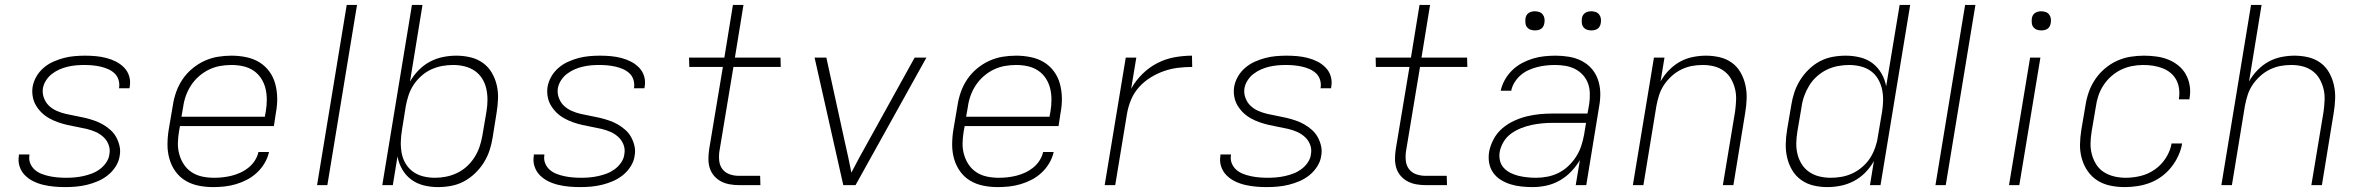

<svg xmlns="http://www.w3.org/2000/svg" viewBox="-20 -755 9640 783"><path d="M246 8Q223 8 201 6Q179 4 157.5 -1Q136 -6 116.5 -15.5Q97 -25 82 -40Q67 -55 60 -76Q53 -97 57 -120V-125H100V-122Q97 -104 103.5 -88.5Q110 -73 122 -62.5Q134 -52 149.5 -46Q165 -40 181.5 -36.5Q198 -33 215.5 -31.5Q233 -30 250 -30Q267 -30 284.5 -31.5Q302 -33 320 -37Q338 -41 355 -47.5Q372 -54 387 -65Q402 -76 413 -92Q424 -108 426 -125Q430 -146 423 -164.5Q416 -183 402 -196Q388 -209 370 -217Q352 -225 332.5 -229.5Q313 -234 293.5 -237.5Q274 -241 254.5 -245.5Q235 -250 216.5 -256.5Q198 -263 181 -272.5Q164 -282 150.5 -295Q137 -308 127 -324.5Q117 -341 113.5 -361Q110 -381 113 -401Q117 -423 128.5 -443Q140 -463 158 -478.5Q176 -494 197.5 -503.5Q219 -513 240 -518.5Q261 -524 283 -526Q305 -528 327 -528Q349 -528 371 -526Q393 -524 414 -518.5Q435 -513 453.5 -503.5Q472 -494 486.5 -479Q501 -464 507 -443.5Q513 -423 509 -401L508 -395H465L466 -399Q468 -415 463 -430.5Q458 -446 446.5 -456.5Q435 -467 420 -473.5Q405 -480 389 -483.5Q373 -487 357 -488.5Q341 -490 324 -490Q307 -490 290 -488.5Q273 -487 256 -483Q239 -479 223 -472Q207 -465 192.5 -454Q178 -443 168 -427.5Q158 -412 155 -395Q152 -375 159 -356Q166 -337 179.5 -324Q193 -311 211 -303Q229 -295 248.5 -290.5Q268 -286 287.5 -282.5Q307 -279 326 -274.5Q345 -270 364 -263.5Q383 -257 399.5 -247.5Q416 -238 430.5 -225Q445 -212 454 -195.5Q463 -179 467.5 -159.5Q472 -140 468 -119Q465 -97 452 -76.5Q439 -56 420.5 -41Q402 -26 380 -16.5Q358 -7 335.5 -1.5Q313 4 290.5 6Q268 8 246 8Z M849 8Q818 8 789 2Q760 -4 736 -18.5Q712 -33 695.5 -56Q679 -79 671 -107Q663 -135 663 -165Q663 -195 668 -226L685 -326Q689 -353 698.5 -380Q708 -407 724.5 -431.5Q741 -456 764.5 -475.5Q788 -495 814.5 -507Q841 -519 868.5 -523.5Q896 -528 924 -528Q954 -528 983.5 -522Q1013 -516 1037 -501.5Q1061 -487 1078 -464Q1095 -441 1102.5 -413Q1110 -385 1110.5 -355Q1111 -325 1105 -294L1097 -241H714L710 -219Q706 -195 705.5 -171Q705 -147 711.5 -124.5Q718 -102 730.5 -83.5Q743 -65 762 -52.5Q781 -40 804.5 -35Q828 -30 853 -30Q871 -30 889 -32Q907 -34 925 -38.5Q943 -43 960.5 -51Q978 -59 993.5 -71.5Q1009 -84 1019.5 -100.5Q1030 -117 1034 -135H1077Q1072 -112 1059.5 -90.5Q1047 -69 1028.5 -51.5Q1010 -34 988 -22.5Q966 -11 942.5 -4Q919 3 895.5 5.5Q872 8 849 8ZM720 -279H1060L1064 -301Q1068 -325 1068 -349Q1068 -373 1062.5 -395Q1057 -417 1044.5 -436Q1032 -455 1013 -467.5Q994 -480 971 -485Q948 -490 924 -490Q901 -490 878 -486Q855 -482 833 -471.5Q811 -461 792 -444.5Q773 -428 759.5 -407.5Q746 -387 738 -364.5Q730 -342 727 -319Z M1273 0 1394 -735H1436L1315 0Z M1766 8Q1736 8 1708 1Q1680 -6 1657.5 -22.5Q1635 -39 1620.5 -64Q1606 -89 1601 -117L1582 0H1539L1660 -735H1703L1652 -422Q1666 -447 1687 -468.5Q1708 -490 1733.5 -503.5Q1759 -517 1786.5 -522.5Q1814 -528 1841 -528Q1870 -528 1898 -521.5Q1926 -515 1948.5 -499Q1971 -483 1985 -459.5Q1999 -436 2005.5 -409Q2012 -382 2011 -353Q2010 -324 2005 -294L1989 -194Q1985 -168 1976.5 -142Q1968 -116 1953 -92Q1938 -68 1917 -48Q1896 -28 1871.5 -15Q1847 -2 1820 3Q1793 8 1766 8ZM1754 -30Q1776 -30 1799 -34.5Q1822 -39 1844 -49.5Q1866 -60 1884 -76.5Q1902 -93 1915 -113.5Q1928 -134 1935.5 -156Q1943 -178 1947 -201L1964 -301Q1968 -325 1968 -348.5Q1968 -372 1963 -394Q1958 -416 1946 -435Q1934 -454 1915.5 -466.5Q1897 -479 1874.5 -484.5Q1852 -490 1828 -490Q1806 -490 1783.5 -486Q1761 -482 1739 -472Q1717 -462 1698.5 -445.5Q1680 -429 1667 -409.5Q1654 -390 1646.5 -367.5Q1639 -345 1635 -323L1619 -223Q1615 -199 1614.5 -175Q1614 -151 1618.5 -128.5Q1623 -106 1635 -86.5Q1647 -67 1665.5 -54Q1684 -41 1707 -35.5Q1730 -30 1754 -30Z M2346 8Q2323 8 2301 6Q2279 4 2257.5 -1Q2236 -6 2216.5 -15.5Q2197 -25 2182 -40Q2167 -55 2160 -76Q2153 -97 2157 -120V-125H2200V-122Q2197 -104 2203.5 -88.5Q2210 -73 2222 -62.5Q2234 -52 2249.5 -46Q2265 -40 2281.5 -36.5Q2298 -33 2315.5 -31.5Q2333 -30 2350 -30Q2367 -30 2384.5 -31.5Q2402 -33 2420 -37Q2438 -41 2455 -47.5Q2472 -54 2487 -65Q2502 -76 2513 -92Q2524 -108 2526 -125Q2530 -146 2523 -164.5Q2516 -183 2502 -196Q2488 -209 2470 -217Q2452 -225 2432.5 -229.5Q2413 -234 2393.5 -237.5Q2374 -241 2354.5 -245.5Q2335 -250 2316.5 -256.5Q2298 -263 2281 -272.5Q2264 -282 2250.5 -295Q2237 -308 2227 -324.5Q2217 -341 2213.5 -361Q2210 -381 2213 -401Q2217 -423 2228.5 -443Q2240 -463 2258 -478.5Q2276 -494 2297.5 -503.5Q2319 -513 2340 -518.5Q2361 -524 2383 -526Q2405 -528 2427 -528Q2449 -528 2471 -526Q2493 -524 2514 -518.5Q2535 -513 2553.5 -503.5Q2572 -494 2586.5 -479Q2601 -464 2607 -443.5Q2613 -423 2609 -401L2608 -395H2565L2566 -399Q2568 -415 2563 -430.5Q2558 -446 2546.5 -456.5Q2535 -467 2520 -473.5Q2505 -480 2489 -483.5Q2473 -487 2457 -488.5Q2441 -490 2424 -490Q2407 -490 2390 -488.5Q2373 -487 2356 -483Q2339 -479 2323 -472Q2307 -465 2292.5 -454Q2278 -443 2268 -427.5Q2258 -412 2255 -395Q2252 -375 2259 -356Q2266 -337 2279.5 -324Q2293 -311 2311 -303Q2329 -295 2348.5 -290.5Q2368 -286 2387.5 -282.5Q2407 -279 2426 -274.5Q2445 -270 2464 -263.5Q2483 -257 2499.5 -247.5Q2516 -238 2530.5 -225Q2545 -212 2554 -195.5Q2563 -179 2567.5 -159.5Q2572 -140 2568 -119Q2565 -97 2552 -76.5Q2539 -56 2520.5 -41Q2502 -26 2480 -16.5Q2458 -7 2435.5 -1.5Q2413 4 2390.5 6Q2368 8 2346 8Z M3081 0H2994Q2974 0 2955 -3.5Q2936 -7 2920 -15.5Q2904 -24 2892 -38Q2880 -52 2874.5 -69.5Q2869 -87 2869 -106.5Q2869 -126 2872 -146L2928 -482H2791L2790 -520H2934L2969 -735H3012L2977 -520H3163L3164 -482H2971L2914 -139Q2911 -120 2913 -100Q2915 -80 2926 -65.5Q2937 -51 2955 -44.5Q2973 -38 2993 -38H3080Z M3419 0 3302 -520H3350L3426 -173Q3433 -143 3439.5 -112.5Q3446 -82 3452 -51Q3468 -82 3484.5 -112.5Q3501 -143 3518 -173L3710 -520H3758L3469 0Z M4049 8Q4018 8 3989 2Q3960 -4 3936 -18.5Q3912 -33 3895.5 -56Q3879 -79 3871 -107Q3863 -135 3863 -165Q3863 -195 3868 -226L3885 -326Q3889 -353 3898.5 -380Q3908 -407 3924.5 -431.5Q3941 -456 3964.5 -475.5Q3988 -495 4014.5 -507Q4041 -519 4068.5 -523.5Q4096 -528 4124 -528Q4154 -528 4183.5 -522Q4213 -516 4237 -501.5Q4261 -487 4278 -464Q4295 -441 4302.5 -413Q4310 -385 4310.5 -355Q4311 -325 4305 -294L4297 -241H3914L3910 -219Q3906 -195 3905.5 -171Q3905 -147 3911.5 -124.5Q3918 -102 3930.5 -83.5Q3943 -65 3962 -52.5Q3981 -40 4004.5 -35Q4028 -30 4053 -30Q4071 -30 4089 -32Q4107 -34 4125 -38.5Q4143 -43 4160.5 -51Q4178 -59 4193.5 -71.5Q4209 -84 4219.5 -100.5Q4230 -117 4234 -135H4277Q4272 -112 4259.5 -90.5Q4247 -69 4228.5 -51.5Q4210 -34 4188 -22.5Q4166 -11 4142.5 -4Q4119 3 4095.5 5.5Q4072 8 4049 8ZM3920 -279H4260L4264 -301Q4268 -325 4268 -349Q4268 -373 4262.5 -395Q4257 -417 4244.5 -436Q4232 -455 4213 -467.5Q4194 -480 4171 -485Q4148 -490 4124 -490Q4101 -490 4078 -486Q4055 -482 4033 -471.5Q4011 -461 3992 -444.5Q3973 -428 3959.5 -407.5Q3946 -387 3938 -364.5Q3930 -342 3927 -319Z M4485 0 4571 -520H4614L4593 -393Q4611 -426 4639 -453.5Q4667 -481 4700.5 -498Q4734 -515 4770 -521.5Q4806 -528 4841 -528L4842 -482Q4814 -482 4784.5 -478.5Q4755 -475 4726.5 -465Q4698 -455 4671.5 -438.5Q4645 -422 4624.5 -399Q4604 -376 4592.5 -348Q4581 -320 4576 -291L4528 0Z M5146 8Q5123 8 5101 6Q5079 4 5057.5 -1Q5036 -6 5016.5 -15.5Q4997 -25 4982 -40Q4967 -55 4960 -76Q4953 -97 4957 -120V-125H5000V-122Q4997 -104 5003.5 -88.5Q5010 -73 5022 -62.5Q5034 -52 5049.5 -46Q5065 -40 5081.5 -36.5Q5098 -33 5115.5 -31.5Q5133 -30 5150 -30Q5167 -30 5184.5 -31.5Q5202 -33 5220 -37Q5238 -41 5255 -47.5Q5272 -54 5287 -65Q5302 -76 5313 -92Q5324 -108 5326 -125Q5330 -146 5323 -164.5Q5316 -183 5302 -196Q5288 -209 5270 -217Q5252 -225 5232.5 -229.5Q5213 -234 5193.5 -237.5Q5174 -241 5154.5 -245.5Q5135 -250 5116.5 -256.5Q5098 -263 5081 -272.5Q5064 -282 5050.5 -295Q5037 -308 5027 -324.5Q5017 -341 5013.5 -361Q5010 -381 5013 -401Q5017 -423 5028.5 -443Q5040 -463 5058 -478.5Q5076 -494 5097.5 -503.5Q5119 -513 5140 -518.5Q5161 -524 5183 -526Q5205 -528 5227 -528Q5249 -528 5271 -526Q5293 -524 5314 -518.5Q5335 -513 5353.5 -503.5Q5372 -494 5386.5 -479Q5401 -464 5407 -443.5Q5413 -423 5409 -401L5408 -395H5365L5366 -399Q5368 -415 5363 -430.5Q5358 -446 5346.5 -456.5Q5335 -467 5320 -473.5Q5305 -480 5289 -483.5Q5273 -487 5257 -488.5Q5241 -490 5224 -490Q5207 -490 5190 -488.5Q5173 -487 5156 -483Q5139 -479 5123 -472Q5107 -465 5092.5 -454Q5078 -443 5068 -427.5Q5058 -412 5055 -395Q5052 -375 5059 -356Q5066 -337 5079.5 -324Q5093 -311 5111 -303Q5129 -295 5148.5 -290.5Q5168 -286 5187.5 -282.5Q5207 -279 5226 -274.5Q5245 -270 5264 -263.5Q5283 -257 5299.5 -247.5Q5316 -238 5330.5 -225Q5345 -212 5354 -195.5Q5363 -179 5367.5 -159.5Q5372 -140 5368 -119Q5365 -97 5352 -76.5Q5339 -56 5320.5 -41Q5302 -26 5280 -16.5Q5258 -7 5235.5 -1.5Q5213 4 5190.5 6Q5168 8 5146 8Z M5881 0H5794Q5774 0 5755 -3.5Q5736 -7 5720 -15.5Q5704 -24 5692 -38Q5680 -52 5674.5 -69.5Q5669 -87 5669 -106.5Q5669 -126 5672 -146L5728 -482H5591L5590 -520H5734L5769 -735H5812L5777 -520H5963L5964 -482H5771L5714 -139Q5711 -120 5713 -100Q5715 -80 5726 -65.5Q5737 -51 5755 -44.5Q5773 -38 5793 -38H5880Z M6230 8Q6207 8 6184 5.5Q6161 3 6140 -3.5Q6119 -10 6100.5 -21.5Q6082 -33 6069.5 -50.5Q6057 -68 6053 -90.5Q6049 -113 6053 -137Q6058 -163 6071.5 -188Q6085 -213 6106.5 -231.5Q6128 -250 6154 -262Q6180 -274 6206.5 -280.5Q6233 -287 6259.5 -289.5Q6286 -292 6312 -292H6454L6461 -331Q6464 -352 6463.5 -374Q6463 -396 6456 -415Q6449 -434 6435.5 -449Q6422 -464 6403.5 -473.5Q6385 -483 6364 -486.5Q6343 -490 6321 -490Q6303 -490 6285 -488Q6267 -486 6249 -481.5Q6231 -477 6213.5 -469Q6196 -461 6181.5 -448.5Q6167 -436 6156.5 -419Q6146 -402 6143 -385H6100Q6105 -408 6117 -429.5Q6129 -451 6147 -468.5Q6165 -486 6186.5 -497.5Q6208 -509 6231 -516Q6254 -523 6277.5 -525.5Q6301 -528 6324 -528Q6351 -528 6378.5 -523.5Q6406 -519 6429.5 -507Q6453 -495 6470 -476Q6487 -457 6496 -432Q6505 -407 6506 -379.5Q6507 -352 6502 -324L6449 0H6406L6423 -102Q6408 -77 6387 -55Q6366 -33 6340 -18.5Q6314 -4 6286 2Q6258 8 6230 8ZM6244 -30Q6267 -30 6290.5 -34.5Q6314 -39 6336 -50Q6358 -61 6376 -78Q6394 -95 6407.5 -116Q6421 -137 6428.5 -160Q6436 -183 6440 -205L6448 -254H6313Q6291 -254 6269.5 -252Q6248 -250 6226.5 -245.5Q6205 -241 6183.5 -232.5Q6162 -224 6143 -210.5Q6124 -197 6112 -177Q6100 -157 6096 -136Q6093 -117 6097 -100Q6101 -83 6112.5 -70.5Q6124 -58 6140 -50Q6156 -42 6172.5 -38Q6189 -34 6207.5 -32Q6226 -30 6244 -30ZM6470 -631Q6460 -631 6451.5 -634Q6443 -637 6437.5 -644Q6432 -651 6431 -660.5Q6430 -670 6431 -680Q6432 -686 6435 -692Q6438 -698 6444 -702Q6450 -706 6456.5 -707.5Q6463 -709 6469 -709Q6479 -709 6487.5 -706Q6496 -703 6501.5 -696Q6507 -689 6508.5 -679.5Q6510 -670 6508 -660Q6507 -654 6504 -648Q6501 -642 6495.5 -638Q6490 -634 6483 -632.5Q6476 -631 6470 -631ZM6240 -631Q6230 -631 6221.5 -634Q6213 -637 6207.5 -644Q6202 -651 6201 -660.5Q6200 -670 6201 -680Q6202 -686 6205 -692Q6208 -698 6214 -702Q6220 -706 6226.5 -707.5Q6233 -709 6239 -709Q6249 -709 6257.5 -706Q6266 -703 6271.5 -696Q6277 -689 6278.5 -679.5Q6280 -670 6278 -660Q6277 -654 6274 -648Q6271 -642 6265.5 -638Q6260 -634 6253 -632.5Q6246 -631 6240 -631Z M6639 0 6725 -520H6768L6752 -423Q6766 -448 6786.5 -469Q6807 -490 6831.5 -503.5Q6856 -517 6883.5 -522.5Q6911 -528 6937 -528Q6966 -528 6993.5 -521.5Q7021 -515 7043 -499Q7065 -483 7078.5 -459Q7092 -435 7098 -408Q7104 -381 7103 -352Q7102 -323 7097 -294L7049 0H7006L7056 -301Q7059 -324 7060 -347.5Q7061 -371 7055.5 -393Q7050 -415 7039 -434Q7028 -453 7010 -466Q6992 -479 6970 -484.5Q6948 -490 6924 -490Q6902 -490 6880 -486Q6858 -482 6836.5 -471.5Q6815 -461 6797 -444.5Q6779 -428 6766 -408.5Q6753 -389 6746 -367Q6739 -345 6735 -323L6682 0Z M7432 8Q7403 8 7375.5 1.5Q7348 -5 7325.5 -21Q7303 -37 7289 -60.5Q7275 -84 7268.5 -111Q7262 -138 7262.5 -167Q7263 -196 7268 -226L7285 -326Q7289 -352 7297.5 -378Q7306 -404 7321 -428Q7336 -452 7356.5 -472Q7377 -492 7401.5 -505Q7426 -518 7453 -523Q7480 -528 7507 -528Q7537 -528 7565.5 -521Q7594 -514 7616 -497.5Q7638 -481 7652.5 -456Q7667 -431 7672 -403L7727 -735H7770L7649 0H7606L7622 -98Q7608 -73 7587 -51.5Q7566 -30 7540 -16.5Q7514 -3 7486.5 2.5Q7459 8 7432 8ZM7446 -30Q7468 -30 7490.5 -34Q7513 -38 7534.5 -48Q7556 -58 7575 -74.5Q7594 -91 7606.5 -110.5Q7619 -130 7627 -152.5Q7635 -175 7638 -197L7655 -297Q7659 -321 7659.5 -345Q7660 -369 7655 -391.5Q7650 -414 7638.5 -433.5Q7627 -453 7608.5 -466Q7590 -479 7567 -484.5Q7544 -490 7520 -490Q7498 -490 7474.5 -485.5Q7451 -481 7429.5 -470.5Q7408 -460 7389.5 -443.5Q7371 -427 7358.5 -406.5Q7346 -386 7338 -364Q7330 -342 7327 -319L7310 -219Q7306 -195 7305.5 -171.5Q7305 -148 7310.5 -126Q7316 -104 7328 -85Q7340 -66 7358.5 -53.5Q7377 -41 7399.5 -35.5Q7422 -30 7446 -30Z M7873 0 7994 -735H8036L7915 0Z M8173 0 8259 -520H8301L8215 0ZM8305 -631Q8295 -631 8286.5 -634Q8278 -637 8272.5 -644Q8267 -651 8266 -660.5Q8265 -670 8266 -680Q8267 -686 8270 -692Q8273 -698 8279 -702Q8285 -706 8291.5 -707.5Q8298 -709 8304 -709Q8314 -709 8322.5 -706Q8331 -703 8336.5 -696Q8342 -689 8343.5 -679.5Q8345 -670 8343 -660Q8342 -654 8339 -648Q8336 -642 8330.5 -638Q8325 -634 8318 -632.5Q8311 -631 8305 -631Z M8645 8Q8615 8 8586 2Q8557 -4 8533.5 -19Q8510 -34 8494 -57Q8478 -80 8470 -108Q8462 -136 8462.5 -165.5Q8463 -195 8468 -226L8485 -326Q8489 -353 8498.5 -380Q8508 -407 8524.5 -431.5Q8541 -456 8564 -475.5Q8587 -495 8613.5 -507Q8640 -519 8668 -523.5Q8696 -528 8723 -528Q8749 -528 8774.5 -524.5Q8800 -521 8822.5 -512Q8845 -503 8864 -487.5Q8883 -472 8894.5 -451Q8906 -430 8910 -405Q8914 -380 8909 -354V-350H8866V-353Q8869 -373 8866.5 -393Q8864 -413 8855 -429.5Q8846 -446 8831.5 -458Q8817 -470 8798.5 -477Q8780 -484 8760.5 -487Q8741 -490 8720 -490Q8698 -490 8674.5 -485.5Q8651 -481 8629.5 -470.5Q8608 -460 8589.5 -443.5Q8571 -427 8558 -407Q8545 -387 8537.5 -364.5Q8530 -342 8527 -319L8510 -219Q8506 -195 8505.5 -171Q8505 -147 8511 -125Q8517 -103 8529 -84Q8541 -65 8560 -53Q8579 -41 8602 -35.5Q8625 -30 8649 -30Q8679 -30 8710 -37.5Q8741 -45 8768 -64Q8795 -83 8813 -111.5Q8831 -140 8836 -170H8879Q8875 -145 8863.5 -120Q8852 -95 8835 -73.5Q8818 -52 8795.5 -35.5Q8773 -19 8748 -9.5Q8723 0 8696.5 4Q8670 8 8645 8Z M9039 0 9160 -735H9203L9152 -423Q9166 -448 9186.5 -469Q9207 -490 9231.5 -503.5Q9256 -517 9283.5 -522.5Q9311 -528 9337 -528Q9366 -528 9393.5 -521.5Q9421 -515 9443 -499Q9465 -483 9478.5 -459Q9492 -435 9498 -408Q9504 -381 9503 -352Q9502 -323 9497 -294L9449 0H9406L9456 -301Q9459 -324 9460 -347.5Q9461 -371 9455.5 -393Q9450 -415 9439 -434Q9428 -453 9410 -466Q9392 -479 9370 -484.5Q9348 -490 9324 -490Q9302 -490 9280 -486Q9258 -482 9236.5 -471.5Q9215 -461 9197 -444.5Q9179 -428 9166 -408.5Q9153 -389 9146 -367Q9139 -345 9135 -323L9082 0Z"/></svg>

Font: Iosevka Aile XLt Obl
Style: Regular
Weight: 200
Italic angle: -9°
Designer: Belleve Invis
Foundry: Belleve Invis
Version: Version 31.1.0; ttfautohint (v1.8.4)